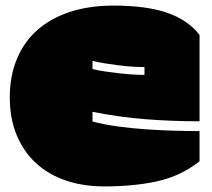

<svg xmlns="http://www.w3.org/2000/svg" viewBox="-20 -607 760 687"><path d="M15 -259Q15 -334 40 -395Q65 -456 112.5 -498.5Q160 -541 229 -564Q298 -587 387 -587Q503 -587 577.5 -561.5Q652 -536 694 -482V-173Q595 -173 500 -180.5Q405 -188 311 -207V-172Q354 -161 402 -154.5Q450 -148 499.5 -144.5Q549 -141 598.5 -139.5Q648 -138 694 -138V-30Q627 23 543.5 41.5Q460 60 353 60Q277 60 214.5 38.5Q152 17 108 -24Q64 -65 39.5 -124Q15 -183 15 -259ZM311 -389V-360Q330 -355 354.5 -351.5Q379 -348 404.5 -345Q430 -342 454 -340.5Q478 -339 497 -339V-367Q478 -367 454.5 -368.5Q431 -370 406.5 -373Q382 -376 357 -380Q332 -384 311 -389Z"/></svg>

Font: ChangwonDangamAsac Bold
Style: Regular
Weight: 700
Designer: Choi Chi-young, Lee Youngbeen, Kim Jungjin, Yoon Jihee, Han Dohee
Foundry: YoonDesign Inc.
Version: Version 1.010;Build 20210623